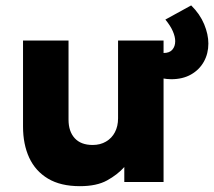

<svg xmlns="http://www.w3.org/2000/svg" viewBox="-20 -656 771 692"><path d="M268 15Q198.5 15 153 -12.2Q107.5 -39.5 85.2 -87.8Q63 -136 63 -200V-510H227V-224.5Q227 -182.5 249.2 -158Q271.5 -133.5 314 -133.5Q341.5 -133.5 362.2 -145.8Q383 -158 394.2 -179.5Q405.5 -201 405.5 -229.5V-510H569.5V0H428V-54Q403.5 -26.5 366 -5.8Q328.5 15 268 15ZM597.5 -370.5Q582 -370.5 566.5 -373.5Q551 -376.5 535 -380.5V-471.5Q555.5 -465 569.5 -465Q591 -465 601.2 -477Q611.5 -489 611.5 -507.5Q611.5 -523.5 603 -543.2Q594.5 -563 576 -585.5L669 -636.5Q700.5 -605.5 715.8 -568.8Q731 -532 731 -499Q731 -463 714.8 -433.8Q698.5 -404.5 668.5 -387.5Q638.5 -370.5 597.5 -370.5Z"/></svg>

Font: Geologica Roman
Style: Bold
Weight: 700
Designer: Sindre Bremnes, Frode Helland
Foundry: Monokrom Skriftforlag AS
Version: Version 1.010;gftools[0.9.28]